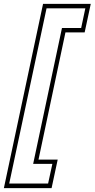

<svg xmlns="http://www.w3.org/2000/svg" viewBox="-70 -770 488 990"><path d="M-50 200 152 -750H398L366.5 -603H267.5L128.5 53H227.5L196 200ZM-22.5 176.5H178L200 75H101L249.5 -625.5H348.5L370 -727H170Z"/></svg>

Font: Tourney Thin ExtraLight
Style: Italic
Weight: 250
Italic angle: -12°
Version: Version 1.015